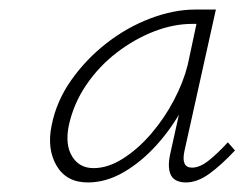

<svg xmlns="http://www.w3.org/2000/svg" viewBox="-20 -685 512 402"><path d="M164 -303Q119 -303 98.5 -338Q78 -373 88 -422Q98 -473 129 -517Q160 -561 203 -594.5Q246 -628 295 -646.5Q344 -665 389 -665H432L366 -368Q359 -334 382 -334Q398 -334 416.5 -348.5Q435 -363 457 -387L472 -370Q443 -339 418 -321Q393 -303 369 -303Q355 -303 346 -309Q337 -315 334.5 -328.5Q332 -342 336 -361L371 -519L397 -548Q387 -504 363.5 -460.5Q340 -417 308 -381.5Q276 -346 239 -324.5Q202 -303 164 -303ZM176 -333Q206 -333 237.5 -353Q269 -373 296.5 -405Q324 -437 344 -475Q364 -513 373 -549L395 -652L411 -635H383Q343 -635 302 -619Q261 -603 224 -574.5Q187 -546 160.5 -507Q134 -468 124 -422Q116 -382 131 -357.5Q146 -333 176 -333Z"/></svg>

Font: Ysabeau Office ExtraLight
Style: Italic
Weight: 250
Italic angle: -12°
Designer: Christian Thalmann (Catharsis Fonts)
Version: Version 2.001;gftools[0.9.30]; featfreeze: tnum,lnum,ss02